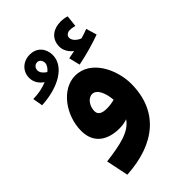

<svg xmlns="http://www.w3.org/2000/svg" viewBox="-265 -798 1136 1136"><g transform="rotate(-45 303.5 -230.0)"><path d="M366 -430C433 -443 512 -466 563 -485L543 -552C525 -545 505 -538 484 -532C461 -540 434 -561 434 -587C434 -603 450 -616 468 -616C484 -616 497 -613 510 -610L518 -682C503 -687 485 -690 465 -690C411 -690 356 -661 356 -590C356 -557 376 -528 400 -510C387 -507 371 -504 349 -500ZM39 -417C180 -424 294 -487 294 -583C294 -634 262 -681 199 -681C141 -681 99 -640 99 -586C99 -549 119 -522 146 -503C112 -489 71 -480 28 -480ZM165 -583C165 -603 180 -618 198 -618C218 -618 229 -600 229 -582C229 -566 218 -549 200 -534C180 -546 165 -563 165 -583ZM105 230C351 216 502 92 502 -135C502 -250 433 -403 301 -403C188 -403 95 -276 95 -146C95 -40 171 4 266 4C291 4 313 0 332 -7C290 55 204 74 76 90ZM233 -174C233 -211 258 -255 295 -255C336 -255 357 -196 361 -141C340 -135 317 -132 296 -132C254 -132 233 -146 233 -174Z"/></g></svg>

Font: Noto Sans Arabic UI
Style: Bold
Weight: 700
Designer: Monotype Design Team, Nadine Chahine and Nizar Qandah
Foundry: Monotype Imaging Inc.
Version: Version 2.010